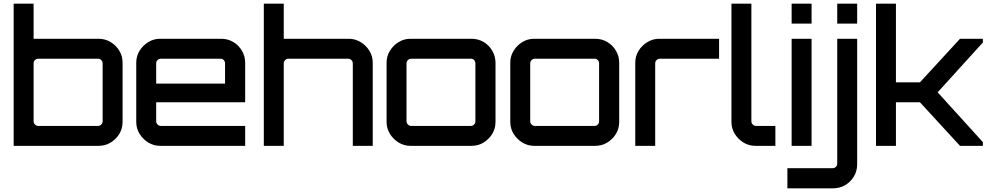

<svg xmlns="http://www.w3.org/2000/svg" viewBox="-20 -790 5357 1040"><path d="M54 0V-770H162V-580H514Q550 -580 579.5 -562Q609 -544 626.5 -515Q644 -486 644 -450V-130Q644 -94 626.5 -65Q609 -36 579.5 -18Q550 0 514 0ZM187 -108H511Q521 -108 528.5 -115.5Q536 -123 536 -133V-447Q536 -457 528.5 -464.5Q521 -472 511 -472H187Q177 -472 169.5 -464.5Q162 -457 162 -447V-133Q162 -123 169.5 -115.5Q177 -108 187 -108Z M848 0Q812 0 783 -18Q754 -36 736 -65Q718 -94 718 -130V-450Q718 -486 736 -515Q754 -544 783 -562Q812 -580 848 -580H1178Q1214 -580 1243.5 -562.5Q1273 -545 1290.5 -515Q1308 -485 1308 -450V-236H826V-133Q826 -123 833.5 -115.5Q841 -108 851 -108H1308V0H848ZM826 -337H1199V-447Q1199 -457 1192 -464.5Q1185 -472 1175 -472H851Q841 -472 833.5 -464.5Q826 -457 826 -447Z M1409 0V-770H1517V-580H1869Q1904 -580 1933.5 -562Q1963 -544 1981 -515Q1999 -486 1999 -450V0H1891V-447Q1891 -457 1883.5 -464.5Q1876 -472 1866 -472H1542Q1532 -472 1524.5 -464.5Q1517 -457 1517 -447V0Z M2204 0Q2168 0 2139 -18Q2110 -36 2092 -65Q2074 -94 2074 -130V-450Q2074 -486 2092 -515Q2110 -544 2139 -562Q2168 -580 2204 -580H2534Q2570 -580 2599.5 -562.5Q2629 -545 2646.5 -515Q2664 -485 2664 -450V-130Q2664 -94 2646.5 -65Q2629 -36 2599.5 -18Q2570 0 2534 0H2204ZM2207 -108H2531Q2541 -108 2548 -115.5Q2555 -123 2555 -133V-447Q2555 -457 2548 -464.5Q2541 -472 2531 -472H2207Q2197 -472 2189.5 -464.5Q2182 -457 2182 -447V-133Q2182 -123 2189.5 -115.5Q2197 -108 2207 -108Z M2874 0Q2838 0 2809 -18Q2780 -36 2762 -65Q2744 -94 2744 -130V-450Q2744 -486 2762 -515Q2780 -544 2809 -562Q2838 -580 2874 -580H3204Q3240 -580 3269.5 -562.5Q3299 -545 3316.5 -515Q3334 -485 3334 -450V-130Q3334 -94 3316.5 -65Q3299 -36 3269.5 -18Q3240 0 3204 0H2874ZM2877 -108H3201Q3211 -108 3218 -115.5Q3225 -123 3225 -133V-447Q3225 -457 3218 -464.5Q3211 -472 3201 -472H2877Q2867 -472 2859.5 -464.5Q2852 -457 2852 -447V-133Q2852 -123 2859.5 -115.5Q2867 -108 2877 -108Z M3421 0V-450Q3421 -486 3439 -515Q3457 -544 3486.5 -562Q3516 -580 3551 -580H3875V-472H3554Q3544 -472 3536.5 -464.5Q3529 -457 3529 -447V0Z M4072 0Q4036 0 4007 -18Q3978 -36 3960 -65Q3942 -94 3942 -130V-770H4050V-133Q4050 -123 4057.5 -115.5Q4065 -108 4075 -108H4180V0H4072Z M4268 0V-580H4376V0ZM4268 -662V-770H4376V-662Z M4245 230V121H4490Q4500 121 4507.5 114Q4515 107 4515 97V-580H4623V100Q4623 136 4605.5 165.5Q4588 195 4558.5 212.5Q4529 230 4493 230ZM4515 -662V-770H4623V-662Z M4725 0V-770H4833V-344H4963L5180 -580H5304V-560L5059 -290L5304 -20V0H5180L4963 -236H4833V0Z"/></svg>

Font: Orbitron Medium
Style: Regular
Weight: 500
Designer: Matt McInerney
Foundry: The League of Moveable Type
Version: Version 2.001